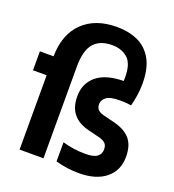

<svg xmlns="http://www.w3.org/2000/svg" viewBox="-147 -933 960 1057"><g transform="rotate(20 333.0 -404.0)"><path d="M434 10.5Q399.5 10.5 365 5.8Q330.5 1 297.5 -8.5V-120.5Q362.5 -101.5 432 -101.5Q480 -101.5 500.5 -117Q521 -132.5 521 -159.5Q521 -182.5 509.5 -194.2Q498 -206 475.5 -212.5L406.5 -229.5Q345 -244.5 313.5 -282.5Q282 -320.5 282 -385Q282 -460 335.2 -504.8Q388.5 -549.5 493.5 -551Q494 -562 494 -572.5Q494 -653 458 -684Q422 -715 368 -715Q296 -715 260 -673.2Q224 -631.5 224 -537.5V0H84V-435.5H4V-546.5H84Q86 -676 159 -747Q232 -818 359 -818Q427 -818 480.5 -793.8Q534 -769.5 565 -715.2Q596 -661 596 -571.5Q596 -536 590.5 -501.2Q585 -466.5 577.5 -438.5Q549 -443.5 513.5 -443.5Q453.5 -443.5 431.5 -426Q409.5 -408.5 409.5 -385Q409.5 -364.5 420.8 -353Q432 -341.5 455 -335.5L523.5 -318.5Q587 -302 617.8 -265.2Q648.5 -228.5 648.5 -163Q648.5 -82 591.5 -35.8Q534.5 10.5 434 10.5Z"/></g></svg>

Font: Encode Sans Condensed
Style: Bold
Weight: 700
Width: 3
Designer: Multiple Designers
Foundry: Impallari Type
Version: Version 3.000; ttfautohint (v1.8.3) -l 8 -r 50 -G 200 -x 14 